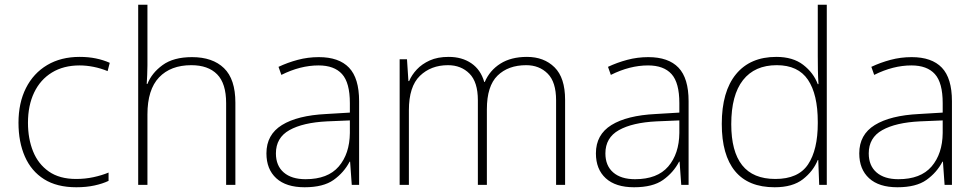

<svg xmlns="http://www.w3.org/2000/svg" viewBox="-20 -831 4118 810"><path d="M302 -41Q220 -41 166 -75Q112 -109 85 -170.5Q58 -232 58 -313Q58 -397 89.5 -459.5Q121 -522 179 -556.5Q237 -591 316 -591Q353 -591 384.5 -584.5Q416 -578 443 -566L434 -531Q405 -543 374.5 -549Q344 -555 316 -555Q248 -555 199 -525Q150 -495 124 -440.5Q98 -386 98 -313Q98 -246 119.5 -192.5Q141 -139 186 -107.5Q231 -76 301 -76Q339 -76 374 -83.5Q409 -91 438 -103V-68Q413 -56 378.5 -48.5Q344 -41 302 -41Z M602 -555Q602 -533 601 -515.5Q600 -498 599 -477H602Q620 -523 666 -556.5Q712 -590 790 -590Q877 -590 925 -543.5Q973 -497 973 -398V-51H934V-396Q934 -479 896 -517.5Q858 -556 787 -556Q700 -556 651 -504.5Q602 -453 602 -348V-51H563V-811H602Z M1325 -590Q1410 -590 1452.5 -545.5Q1495 -501 1495 -404V-51H1464L1457 -149H1455Q1431 -103 1387.5 -72Q1344 -41 1265 -41Q1187 -41 1145.5 -79Q1104 -117 1104 -184Q1104 -263 1169.5 -303.5Q1235 -344 1356 -350L1456 -356V-396Q1456 -482 1423 -518.5Q1390 -555 1324 -555Q1247 -555 1167 -515L1155 -549Q1193 -567 1236 -578.5Q1279 -590 1325 -590ZM1360 -319Q1258 -314 1201 -282Q1144 -250 1144 -184Q1144 -132 1177 -103.5Q1210 -75 1269 -75Q1363 -75 1409 -128.5Q1455 -182 1456 -270V-323Z M2203 -591Q2275 -591 2319.5 -547Q2364 -503 2364 -410V-51H2326V-408Q2326 -485 2290.5 -520.5Q2255 -556 2200 -556Q2124 -556 2079 -512Q2034 -468 2034 -370V-51H1996V-408Q1996 -485 1960.5 -520.5Q1925 -556 1870 -556Q1798 -556 1751.5 -511Q1705 -466 1705 -366V-51H1666V-581H1697L1703 -489H1706Q1717 -515 1738.5 -538Q1760 -561 1793 -576Q1826 -591 1873 -591Q1929 -591 1968.5 -564Q2008 -537 2023 -485H2025Q2046 -534 2091 -562.5Q2136 -591 2203 -591Z M2715 -590Q2800 -590 2842.5 -545.5Q2885 -501 2885 -404V-51H2854L2847 -149H2845Q2821 -103 2777.5 -72Q2734 -41 2655 -41Q2577 -41 2535.5 -79Q2494 -117 2494 -184Q2494 -263 2559.5 -303.5Q2625 -344 2746 -350L2846 -356V-396Q2846 -482 2813 -518.5Q2780 -555 2714 -555Q2637 -555 2557 -515L2545 -549Q2583 -567 2626 -578.5Q2669 -590 2715 -590ZM2750 -319Q2648 -314 2591 -282Q2534 -250 2534 -184Q2534 -132 2567 -103.5Q2600 -75 2659 -75Q2753 -75 2799 -128.5Q2845 -182 2846 -270V-323Z M3248 -41Q3137 -41 3081 -109Q3025 -177 3025 -308Q3025 -445 3085 -518Q3145 -591 3255 -591Q3325 -591 3368.5 -557.5Q3412 -524 3430 -476H3433Q3431 -505 3430.5 -535.5Q3430 -566 3430 -595V-811H3468V-51H3436L3432 -156H3430Q3411 -109 3367.5 -75Q3324 -41 3248 -41ZM3251 -76Q3348 -76 3389 -137.5Q3430 -199 3430 -311V-317Q3430 -433 3388.5 -494.5Q3347 -556 3257 -556Q3164 -556 3114.5 -493Q3065 -430 3065 -307Q3065 -192 3111 -134Q3157 -76 3251 -76Z M3826 -590Q3911 -590 3953.5 -545.5Q3996 -501 3996 -404V-51H3965L3958 -149H3956Q3932 -103 3888.5 -72Q3845 -41 3766 -41Q3688 -41 3646.5 -79Q3605 -117 3605 -184Q3605 -263 3670.5 -303.5Q3736 -344 3857 -350L3957 -356V-396Q3957 -482 3924 -518.5Q3891 -555 3825 -555Q3748 -555 3668 -515L3656 -549Q3694 -567 3737 -578.5Q3780 -590 3826 -590ZM3861 -319Q3759 -314 3702 -282Q3645 -250 3645 -184Q3645 -132 3678 -103.5Q3711 -75 3770 -75Q3864 -75 3910 -128.5Q3956 -182 3957 -270V-323Z"/></svg>

Font: Noto Sans Tamil UI ExtraLight
Style: Regular
Weight: 200
Designer: Jelle Bosma - Monotype Design Team
Foundry: Monotype Imaging Inc.
Version: Version 2.004; ttfautohint (v1.8.4.7-5d5b)